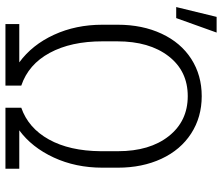

<svg xmlns="http://www.w3.org/2000/svg" viewBox="-75 -740 815 705"><g transform="rotate(90 332.5 -387.5)"><path d="M375.5 -58.1Q450.2 -84 492.2 -159.7Q534.2 -235.4 535.2 -349.6V-413.1Q535.2 -529.8 480 -599.6Q424.8 -669.4 333 -669.4Q240.7 -669.4 186.3 -598.9Q131.8 -528.3 131.8 -410.6V-356Q131.8 -240.7 174.1 -162.6Q216.3 -84.5 294.4 -58.1V0H68.4V-50.8H209Q144.5 -98.1 107.7 -178.2Q70.8 -258.3 70.8 -356V-412.1Q70.8 -502.9 103.8 -573.5Q136.7 -644 196.5 -682.4Q256.3 -720.7 333 -720.7Q410.2 -720.7 470.2 -681.9Q530.3 -643.1 563 -572.8Q595.7 -502.4 595.7 -412.6V-356Q595.7 -257.8 558.3 -177.2Q521 -96.7 458.5 -50.8H599.6V0H375.5ZM42 -775.4H99.6L46.4 -627H5.9Z"/></g></svg>

Font: SteelSelectRoboto
Style: Regular
Weight: 300
Designer: Google
Version: Version 2.137; 2017